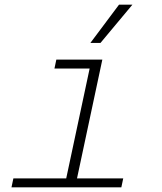

<svg xmlns="http://www.w3.org/2000/svg" viewBox="-20 -798 690 818"><path d="M254 0 370 -544H416L300 0ZM29 0 37 -38H505L497 0ZM212 -506 220 -544H393L385 -506ZM365 -615 487 -778H544L408 -615Z"/></svg>

Font: Azeret Mono Thin Thin
Style: Italic
Weight: 250
Italic angle: -12°
Version: Version 1.002